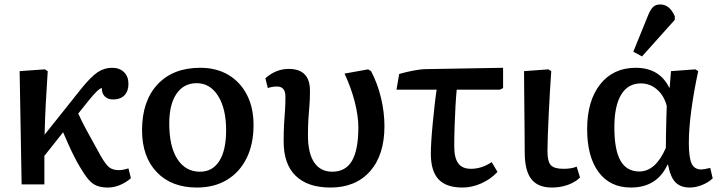

<svg xmlns="http://www.w3.org/2000/svg" viewBox="-20 -827 3236 861"><path d="M464 14Q435 14 414.5 6Q394 -2 376.5 -22.5Q359 -43 338 -79Q328 -95 313.5 -123.5Q299 -152 285.5 -182.5Q272 -213 263 -234L179 -128V0H77L68 -508L181 -516L194 -508Q189 -432 185.5 -366.5Q182 -301 180 -223L345 -430Q388 -483 417.5 -503Q447 -523 483 -523Q516 -523 536 -503.5Q556 -484 556 -451Q556 -418 538 -399.5Q520 -381 487 -381Q463 -381 449.5 -395Q436 -409 437 -432Q423 -432 380 -379L331 -318Q343 -290 365.5 -248Q388 -206 431 -129Q454 -89 470 -76.5Q486 -64 513 -64Q531 -64 556 -72L567 -28Q546 -9 518.5 2.5Q491 14 464 14Z M863 14Q749 14 683 -55Q617 -124 617 -243Q617 -374 686.5 -448.5Q756 -523 878 -523Q951 -523 1004.5 -491Q1058 -459 1087.5 -401.5Q1117 -344 1117 -266Q1117 -181 1086 -118Q1055 -55 998 -20.5Q941 14 863 14ZM877 -57Q933 -57 963.5 -105Q994 -153 994 -243Q994 -340 958 -397Q922 -454 862 -454Q804 -454 771.5 -406.5Q739 -359 739 -273Q739 -170 775.5 -113.5Q812 -57 877 -57Z M1462 14Q1360 14 1306 -38.5Q1252 -91 1252 -192Q1252 -240 1254 -272Q1256 -304 1258 -331.5Q1260 -359 1260 -394Q1260 -439 1222 -439Q1200 -439 1181 -432L1170 -476Q1217 -518 1275 -518Q1370 -518 1370 -420Q1370 -381 1367.5 -352.5Q1365 -324 1363 -293.5Q1361 -263 1361 -220Q1361 -140 1389 -98.5Q1417 -57 1470 -57Q1530 -57 1558.5 -106Q1587 -155 1587 -256Q1587 -308 1570.5 -371.5Q1554 -435 1525 -497L1631 -516L1644 -508Q1673 -453 1688.5 -388.5Q1704 -324 1704 -261Q1704 -132 1639.5 -59Q1575 14 1462 14Z M2054 14Q1981 14 1946.5 -23Q1912 -60 1912 -138Q1912 -158 1914 -192.5Q1916 -227 1920 -268.5Q1924 -310 1928.5 -351Q1933 -392 1938 -425H1758L1770 -495Q1786 -500 1808 -505Q1830 -510 1852 -513.5Q1874 -517 1889 -517L2236 -523V-432L2222 -425H2028Q2025 -394 2022.5 -350Q2020 -306 2018.5 -258.5Q2017 -211 2017 -171Q2017 -119 2035 -94.5Q2053 -70 2092 -70Q2140 -70 2185 -100L2211 -56Q2180 -23 2138 -4.5Q2096 14 2054 14Z M2455 14Q2392 14 2362.5 -24Q2333 -62 2333 -145Q2333 -178 2332.5 -228Q2332 -278 2331.5 -332.5Q2331 -387 2330.5 -434Q2330 -481 2330 -508L2439 -516L2452 -508Q2449 -467 2446 -415Q2443 -363 2440.5 -311Q2438 -259 2436.5 -216Q2435 -173 2435 -149Q2435 -103 2450 -86.5Q2465 -70 2506 -70Q2545 -70 2566 -80L2581 -31Q2560 -10 2526.5 2Q2493 14 2455 14Z M2809 14Q2716 14 2664.5 -55Q2613 -124 2613 -248Q2613 -375 2671.5 -449Q2730 -523 2831 -523Q2937 -523 2981 -434H2983L2989 -508L3098 -516L3111 -508Q3091 -415 3080 -332Q3069 -249 3069 -187Q3069 -120 3081.5 -93.5Q3094 -67 3125 -67Q3136 -67 3165 -74L3176 -27Q3157 -9 3128.5 2.5Q3100 14 3073 14Q3032 14 3009 -9.5Q2986 -33 2976 -88H2973Q2926 14 2809 14ZM2847 -58Q2920 -58 2966 -164Q2966 -186 2966.5 -220.5Q2967 -255 2968 -290.5Q2969 -326 2970 -352Q2958 -398 2926.5 -425.5Q2895 -453 2854 -453Q2796 -453 2765.5 -402.5Q2735 -352 2735 -256Q2735 -155 2762.5 -106.5Q2790 -58 2847 -58ZM2859 -574 2820 -595 2887 -760Q2898 -786 2909.5 -796.5Q2921 -807 2941 -807Q2983 -807 3006 -754V-738Z"/></svg>

Font: Literata 12pt Medium
Style: Regular
Weight: 500
Designer: Latin by Veronika Burian and Jose Scaglione. Greek by Irene Vlachou. Cyrillic by Vera Evstafieva.
Foundry: TypeTogether
Version: Version 3.002